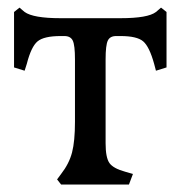

<svg xmlns="http://www.w3.org/2000/svg" viewBox="-20 -494 483 514"><path d="M325.2 0 335.9 -28.3 315.4 -34.2Q283.2 -43 272.9 -57.6Q262.7 -72.3 262.7 -110.4V-335Q262.7 -373 268.6 -385.3Q274.4 -397.5 291 -397.5H302.7Q346.7 -397.5 363.3 -383.3Q379.9 -369.1 392.6 -323.2L397.5 -304.7L425.8 -313.5V-461.9L411.1 -473.6L397.5 -461.9Q376 -445.3 302.7 -445.3H141.6Q69.3 -445.3 45.9 -461.9L32.2 -473.6L17.6 -461.9V-313.5L45.9 -304.7L51.8 -323.2Q63.5 -369.1 80.6 -383.3Q97.7 -397.5 142.6 -397.5H152.3Q168.9 -397.5 174.8 -385.3Q180.7 -373 180.7 -335V-168Q180.7 -116.2 172.9 -85.9Q165 -55.7 143.6 -28.3L132.8 -13.7L143.6 0Z"/></svg>

Font: Kurale
Style: Regular
Weight: 400
Version: 1.0; ttfautohint (v1.3)